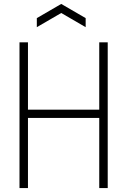

<svg xmlns="http://www.w3.org/2000/svg" viewBox="-20 -955 646 975"><path d="M79 -740H122V-398H484V-740H527V0H484V-356H122V0H79ZM167 -863 291 -935 415 -863V-817L291 -889L167 -817Z"/></svg>

Font: Encode Sans Compressed
Style: ExtraLight
Weight: 200
Designer: Pablo Impallari, Andres Torresi
Foundry: Pablo Impallari, Andres Torresi
Version: Version 1.000; ttfautohint (v1.00) -l 8 -r 50 -G 200 -x 14 -